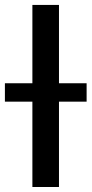

<svg xmlns="http://www.w3.org/2000/svg" viewBox="-58 -747 366 767"><path d="M177.6 -727.3V0H71.4V-727.3ZM-38.4 -340.9V-414.4H288V-340.9Z"/></svg>

Font: Inter UI Medium
Style: Regular
Weight: 500
Designer: Rasmus Andersson
Foundry: rsms
Version: 3.2;8d6f07862